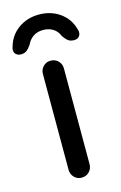

<svg xmlns="http://www.w3.org/2000/svg" viewBox="-149 -788 530 839"><g transform="rotate(-15 116.0 -368.5)"><path d="M113 0Q93 0 79.5 -14Q66 -28 66 -48V-481Q66 -501 79.5 -515Q93 -529 113 -529Q134 -529 147.5 -515Q161 -501 161 -481V-48Q161 -28 147.5 -14Q134 0 113 0ZM263 -632Q266 -625 266 -617Q266 -604 258 -596.5Q250 -589 237 -589Q220 -589 210 -596.5Q200 -604 189 -620Q180 -643 161 -655Q142 -667 116 -667Q90 -667 71.5 -654.5Q53 -642 43 -620Q32 -604 22 -596.5Q12 -589 -4 -589Q-17 -589 -25.5 -596.5Q-34 -604 -34 -616Q-34 -624 -31 -631Q-18 -679 22 -708Q62 -737 116 -737Q170 -737 210 -708.5Q250 -680 263 -632Z"/></g></svg>

Font: Quicksand Medium
Style: Regular
Weight: 500
Designer: Andrew Paglinawan
Foundry: Andrew Paglinawan
Version: Version 3.000